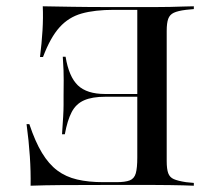

<svg xmlns="http://www.w3.org/2000/svg" viewBox="-20 -591 680 611"><path d="M472.6 -2.4H462.9H305.6Q229 -2.4 174.6 -2Q120.2 -1.6 77.4 0Q78.2 -44.4 75 -93.1Q71.8 -141.9 64.5 -196H73.4Q91.9 -140.3 113.7 -104.4Q135.5 -68.5 162.5 -48.4Q189.5 -28.2 225.4 -19.8Q261.3 -11.3 308.9 -11.3H350Q378.2 -11.3 392.7 -16.9Q407.3 -22.6 412.1 -39.5Q416.9 -56.5 416.9 -89.5V-559.7H342.7Q281.5 -559.7 239.9 -548Q198.4 -536.3 169.4 -504Q140.3 -471.8 116.9 -409.7H107.3Q112.9 -454 115.3 -494.4Q117.7 -534.7 116.1 -571Q157.3 -570.2 209.7 -569.4Q262.1 -568.5 335.5 -568.5H462.9H472.6Q498.4 -568.5 521 -569Q543.5 -569.4 562.5 -570.2Q581.5 -571 596.8 -571V-562.1L571.8 -559.7Q546 -556.5 533.1 -550.4Q520.2 -544.4 515.3 -531Q510.5 -517.7 510.5 -492.7V-78.2Q510.5 -53.2 515.3 -39.9Q520.2 -26.6 533.1 -21Q546 -15.3 571.8 -11.3L596.8 -8.9V0Q581.5 -0.8 562.5 -1.2Q543.5 -1.6 521 -2Q498.4 -2.4 472.6 -2.4ZM446.8 -283.1H215.3V-291.9H446.8ZM186.3 -163.7H177.4Q179.8 -197.6 181 -219.4Q182.3 -241.1 182.3 -256.9Q182.3 -272.6 182.3 -287.1Q182.3 -309.7 182.7 -335.5Q183.1 -361.3 179.8 -410.5H188.7Q199.2 -346.8 227.8 -319.4Q256.5 -291.9 314.5 -291.9V-283.1Q273.4 -283.1 247.6 -271.8Q221.8 -260.5 208.1 -234.3Q194.4 -208.1 186.3 -163.7Z"/></svg>

Font: Playfair 144pt SemiExpanded Medium
Style: Regular
Weight: 500
Width: 6
Designer: Claus Eggers Sørensen
Foundry: Claus Eggers Sørensen
Version: Version 2.203